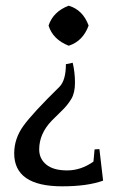

<svg xmlns="http://www.w3.org/2000/svg" viewBox="-20 -434 413 676"><path d="M30 106Q30 54 62.5 9Q95 -36 189 -128Q212 -151 212 -208L236 -213Q244 -179 244 -143Q244 -107 231 -85.5Q218 -64 199.5 -46Q181 -28 162 -9Q118 37 118 92Q118 125 143 145.5Q168 166 216.5 166Q265 166 309 135L313 92L330 91L343 202Q288 222 199 222Q30 222 30 106ZM151 -344Q167 -393 222 -414Q272 -399 292 -344Q272 -289 222 -273Q166 -295 151 -344Z"/></svg>

Font: Balthazar
Style: Regular
Weight: 400
Designer: Dario Manuel Muhafara
Foundry: Dario Manuel Muhafara
Version: Version 1.000